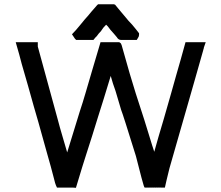

<svg xmlns="http://www.w3.org/2000/svg" viewBox="-20 -898 1037 900"><path d="M863.3 -700.2H865.2H868.2H871.1H874H880.9H888.7H895.5H902.3H911.1H919.9H920.9H944.3L935.5 -674.8V-671.9L933.6 -668V-666Q913.1 -594.7 893.1 -523.4Q873 -452.1 855.5 -392.1Q837.9 -332 824.2 -283.2L774.4 -109.4Q758.8 -46.9 752.9 -18.6H738.3Q694.3 -19.5 656.2 -21.5L653.3 -29.3Q652.3 -30.3 643.1 -65.4Q633.8 -100.6 617.2 -166Q555.7 -364.3 547.9 -382.8L521.5 -471.7Q508.8 -505.9 499 -542Q463.9 -425.8 438.5 -346.7Q424.8 -302.7 411.1 -258.3Q397.5 -213.9 382.8 -169.9Q371.1 -134.8 335.9 -17.6L322.3 -18.6H320.3H318.4H305.7H293H284.2H275.4H266.6H258.8H247.1L242.2 -29.3Q240.2 -31.2 230.5 -70.3Q220.7 -109.4 200.2 -180.7Q179.7 -252 160.2 -324.2Q145.5 -373 138.7 -398.4Q112.3 -494.1 82 -597.7Q72.3 -636.7 53.7 -700.2H78.1H79.1H86.9H97.7H107.4H115.2H123H129.9H138.7H157.2V-688.5V-687.5V-679.7Q169.9 -635.7 204.1 -508.3Q238.3 -380.9 251 -336.9Q259.8 -302.7 272.9 -258.8Q286.1 -214.8 294.9 -183.6Q304.7 -213.9 353.5 -374Q368.2 -418 380.9 -461.9Q382.8 -469.7 410.2 -562Q437.5 -654.3 451.2 -700.2H464.8H467.8H469.7H483.4H495.1H503.9H513.7H522.5H531.2H539.1L545.9 -695.3Q548.8 -691.4 549.8 -686.5Q551.8 -683.6 551.8 -680.7L587.9 -553.7Q610.4 -475.6 656.2 -336.9Q669.9 -293.9 678.7 -264.2Q687.5 -234.4 692.9 -217.8Q698.2 -201.2 703.1 -186.5L722.7 -255.9Q744.1 -326.2 782.2 -460.9Q794.9 -504.9 805.7 -544.4Q816.4 -584 827.1 -619.1Q836.9 -653.3 849.6 -700.2ZM408.2 -710.9H406.2H405.3H393.6H381.8H374H366.2H355.5H345.7H336.9L331.1 -716.8Q329.1 -719.7 317.4 -737.3Q335 -754.9 355.5 -780.3Q367.2 -793.9 377.9 -807.6L393.6 -825.2Q400.4 -834 407.2 -841.8L420.9 -857.4L433.6 -872.1L439.5 -877.9H448.2H450.2H451.2H462.9H475.6H483.4H492.2H500H507.8H515.6L517.6 -876H519.5L524.4 -870.1L528.3 -865.2Q537.1 -854.5 547.4 -842.3Q557.6 -830.1 568.4 -817.4Q576.2 -808.6 583 -799.8L599.6 -782.2L613.3 -765.6V-764.6H614.3L627.9 -747.1L631.8 -742.2V-734.4Q631.8 -727.5 627 -720.7L621.1 -710.9H610.4H601.6H589.8H578.1H570.3H562.5H554.7H546.9Q537.1 -710.9 530.3 -719.7L529.3 -720.7V-721.7L513.7 -740.2Q504.9 -750 498 -757.8L485.4 -774.4Q481.4 -778.3 477.5 -782.2L464.8 -768.6L455.1 -754.9L454.1 -752.9Q448.2 -747.1 442.4 -740.2Q437.5 -734.4 433.6 -728.5Q427.7 -723.6 418 -710.9ZM656.2 -21.5Q656.2 -21.5 656.2 -21.5ZM656.2 -21.5Q691.4 -19.5 732.4 -18.6H719.7H706.1H697.3H688.5H679.7H669.9H658.2Z"/></svg>

Font: LeFont
Style: Default
Weight: 400
Designer: Leryon MEDIA
Version: Version 1.0